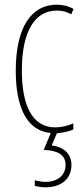

<svg xmlns="http://www.w3.org/2000/svg" viewBox="-20 -557 353 817"><path d="M284 145C284 100 255 69 200 62L222 10C246 8 273 3 292 -6V-32C267 -21 240 -15 215 -15C114 -15 73 -114 73 -257C73 -427 130 -512 222 -512C244 -512 265 -507 283 -496L293 -519C272 -531 248 -537 221 -537C113 -537 47 -440 47 -256C47 -101 94 0 196 9L166 81C220 83 259 98 259 145C259 192 221 217 174 217C161 217 142 214 128 210V234C143 238 162 240 174 240C242 240 284 203 284 145Z"/></svg>

Font: Noto Sans Oriya ExtCond Thin
Style: Regular
Weight: 100
Width: 2
Designer: Amélie Bonet and Sol Matas
Foundry: Google LLC
Version: Version 2.006